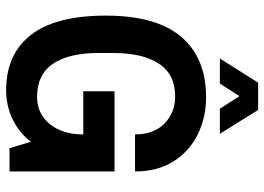

<svg xmlns="http://www.w3.org/2000/svg" viewBox="-138 -714 863 627"><g transform="rotate(90 293.5 -400.5)"><path d="M253 -687H171L250 -812H339L417 -687H335L294 -751ZM278 -343H540V0H464L443 -70Q413 -31 369 -10Q325 11 275 11Q157 11 94 -70Q31 -151 31 -315Q31 -479 100 -560.5Q169 -642 298 -642Q363 -642 418.5 -615Q474 -588 507 -535.5Q540 -483 540 -410H419Q419 -471 383.5 -506Q348 -541 295 -541Q223 -541 188 -488Q153 -435 153 -338V-292Q153 -193 188.5 -141.5Q224 -90 296 -90Q351 -90 385 -131.5Q419 -173 419 -241H278Z"/></g></svg>

Font: Pragati Narrow
Style: Bold
Weight: 700
Designer: Hector Gatti, Marcela Romero, Pablo Cosgaya and Nicolas Silva
Foundry: Omnibus-Type
Version: Version 1.010; ttfautohint (v1.3)